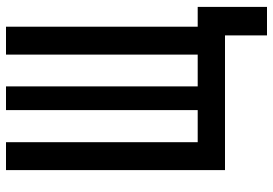

<svg xmlns="http://www.w3.org/2000/svg" viewBox="-155 -615 910 640"><g transform="rotate(-90 300.0 -295.0)"><path d="M502 140V0H53V-730H146V-91H253V-730H332V-91H438V-730H531V-91H597V140Z"/></g></svg>

Font: Pitagon Sans Mono SemiBold
Style: Regular
Weight: 600
Monospace: yes
Designer: Travis Tran
Foundry: Pitagon
Version: Version 1.001; ttfautohint (v1.8.4.7-5d5b);gftools[0.9.26]